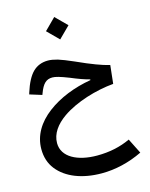

<svg xmlns="http://www.w3.org/2000/svg" viewBox="-153 -855 996 1276"><g transform="rotate(-15 345.0 -217.5)"><path d="M232.4 -491.2C189.9 -491.2 155.3 -477.5 127.9 -450.7C100.1 -423.3 76.7 -378.4 57.1 -316.4L54.2 -305.7L137.7 -279.8L141.6 -290C164.6 -352.1 189 -375 231.4 -375C252.4 -375 282.7 -366.7 343.8 -342.8C394.5 -321.3 437 -306.2 471.7 -297.4V-292.5C356.4 -272.9 249.5 -230.5 168.5 -168.9C87.4 -107.4 37.6 -27.3 37.6 66.9C37.6 121.1 52.7 168 83 206.5C143.6 283.7 252.4 325.7 385.7 325.7C479 325.7 575.2 303.2 667 258.8L615.2 155.3C546.9 187.5 470.2 203.6 385.7 203.6C251.5 203.6 148.9 151.4 148.9 55.2C148.9 -9.8 189.5 -64.9 253.4 -109.9C348.1 -175.8 490.7 -218.3 611.3 -229L625 -355C596.7 -361.8 565.9 -371.6 532.7 -384.3C499.5 -396.5 455.6 -415 401.4 -439.5C357.9 -458.5 323.7 -472.2 298.3 -480C272.5 -487.3 250.5 -491.2 232.4 -491.2ZM347.7 -605.5 425.3 -682.6 347.7 -759.8 270.5 -682.6Z"/></g></svg>

Font: Estedad SemiBold
Style: Regular
Weight: 600
Designer: Amin Abedi
Version: Version 7.3